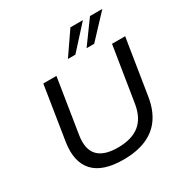

<svg xmlns="http://www.w3.org/2000/svg" viewBox="-209 -1112 1248 1292"><g transform="rotate(-30 414.5 -466.0)"><path d="M382 9Q302 9 244 -10Q186 -29 151 -67Q116 -105 104 -160.5Q92 -216 103 -288L169 -705H271L204 -283Q188 -180 235 -130Q282 -80 389 -80Q498 -80 558.5 -129Q619 -178 635 -279L703 -705H805L737 -277Q722 -181 677.5 -117.5Q633 -54 559 -22.5Q485 9 382 9ZM395 -765 516 -941H613L453 -765ZM540 -765 668 -941H764L599 -765Z"/></g></svg>

Font: Nunito Sans 10pt SemiExpanded Medium
Style: Italic
Weight: 500
Width: 6
Italic angle: -9°
Designer: Vernon Adams
Foundry: Vernon Adams
Version: Version 3.101;gftools[0.9.27]